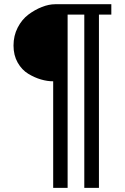

<svg xmlns="http://www.w3.org/2000/svg" viewBox="-20 -742 600 922"><path d="M514.6 -671.9H455.1V160.2H384.8V-671.9H304.7V160.2H235.4V-351.6Q207 -351.6 176.8 -360.4Q146.5 -369.1 115.7 -387.7Q85 -406.2 64.9 -441.4Q44.9 -476.6 44.9 -523.4Q44.9 -570.3 64.9 -609.4Q85 -648.4 116.2 -671.9Q147.5 -695.3 181.2 -708.5Q214.8 -721.7 245.1 -721.7H514.6Z"/></svg>

Font: FreeUniversal
Style: BoldItalic
Weight: 700
Italic angle: -11°
Version: Version 1.001 March 22, 2017